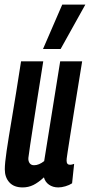

<svg xmlns="http://www.w3.org/2000/svg" viewBox="-20 -809 393 839"><path d="M79 10Q41 10 21 -12Q1 -34 1 -69Q1 -96 9 -150Q17 -204 33 -298.5Q49 -393 72 -541H169Q153 -440 142 -370.5Q131 -301 124 -254.5Q117 -208 112 -176.5Q107 -145 104 -119Q103 -105 109.5 -96Q116 -87 129 -87Q150 -87 173 -105L243 -541H339Q319 -417 306 -337.5Q293 -258 286 -212Q279 -166 275.5 -144.5Q272 -123 271.5 -116.5Q271 -110 271 -107Q271 -89 286 -89Q294 -89 304 -93L295 -8Q283 0 266 5Q249 10 235 10Q211 10 194 -2Q177 -14 172 -34Q147 -11 125.5 -0.5Q104 10 79 10ZM168 -595 252 -789H353L245 -595Z"/></svg>

Font: Georama ExtraCondensed SemiBold
Style: Italic
Weight: 600
Width: 2
Italic angle: -9°
Designer: Jean-Baptiste Levee
Foundry: Production Type
Version: Version 1.000